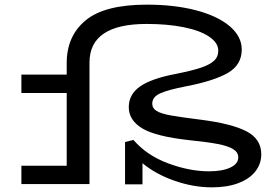

<svg xmlns="http://www.w3.org/2000/svg" viewBox="-20 -792 1185 826"><path d="M1104 -128Q1104 -87 1078.5 -54.5Q1053 -22 1005 -4Q957 14 892 14Q812 14 730.5 -14.5Q649 -43 593 -90V1H518V-181L554 -190Q612 -123 704 -89Q796 -55 879 -55Q936 -55 970.5 -71Q1005 -87 1005 -115Q1005 -137 983 -150.5Q961 -164 917 -172.5Q873 -181 794 -189Q649 -205 591.5 -240Q534 -275 534 -331Q534 -386 582.5 -420Q631 -454 736 -474Q806 -488 843.5 -500.5Q881 -513 900 -530Q919 -547 919 -574Q919 -608 879.5 -634.5Q840 -661 770 -675Q700 -689 611 -689Q365 -689 365 -523V0H72V-79H267V-392H72V-471H267V-521Q267 -637 348.5 -704.5Q430 -772 612 -772Q731 -772 824 -747.5Q917 -723 968.5 -679Q1020 -635 1020 -579Q1020 -513 960.5 -478.5Q901 -444 782 -421Q704 -406 669.5 -390.5Q635 -375 635 -346Q635 -326 654 -314.5Q673 -303 714.5 -295.5Q756 -288 844 -277Q977 -260 1040.5 -227Q1104 -194 1104 -128Z"/></svg>

Font: BioRhyme Expanded
Style: Regular
Weight: 400
Width: 7
Designer: Aoife Mooney
Foundry: Aoife Mooney Type
Version: Version 1.000